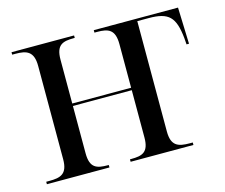

<svg xmlns="http://www.w3.org/2000/svg" viewBox="-82 -644 882 753"><g transform="rotate(-15 359.5 -268.0)"><path d="M21 0H275V-10H272C226 -10 199 -18 199 -78V-270H438V-78C438 -18 411 -10 366 -10H361V0H616V-10H604C557 -10 529 -19 529 -78V-526H575C657 -526 681 -501 690 -414L692 -388H702L697 -536H355V-526H366C411 -526 438 -517 438 -457V-280H199V-458C199 -518 226 -526 271 -526H275V-536H21V-526H34C79 -526 108 -517 108 -457V-78C108 -18 79 -10 34 -10H21Z"/></g></svg>

Font: Noto Serif Display SemiCondensed
Style: Regular
Weight: 400
Width: 4
Designer: Monotype Design Team
Foundry: Monotype Imaging Inc.
Version: Version 2.009